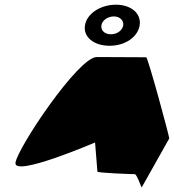

<svg xmlns="http://www.w3.org/2000/svg" viewBox="-20 -806 741 818"><path d="M46 -113C36 -49 385 -199 385 -199L395 -75C395 -69 543 -64 554 -64C564 -64 583 -2 584 -8L701 -216C702 -224 610 -562 603 -562C603 -562 470 -563 392 -563C314 -563 56 -178 46 -113ZM342 -698C334 -648 380 -611 447 -611C513 -611 567 -648 575 -698C583 -748 539 -786 474 -786C408 -786 350 -748 342 -698ZM412 -698C415 -719 439 -736 465 -736C490 -736 508 -719 505 -698C502 -677 479 -660 453 -660C425 -660 409 -677 412 -698Z"/></svg>

Font: Ampere
Style: SCExtIta
Weight: 400
Version: Version 1